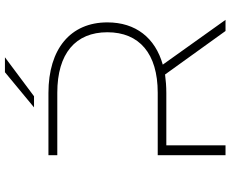

<svg xmlns="http://www.w3.org/2000/svg" viewBox="-96 -816 912 759"><g transform="rotate(-90 359.5 -436.0)"><path d="M484 -248C590 -278 651 -355 651 -467C651 -613 546 -700 372 -700H126V-665H373C528 -665 612 -593 612 -467C612 -341 528 -268 373 -268H126V0H165V-234H372C398 -234 422 -236 445 -239L617 0H661ZM359 -757 513 -872H454L315 -757Z"/></g></svg>

Font: Montserrat-Alt1 ExtLt
Style: Regular
Weight: 200
Designer: Differentunic
Foundry: Differentunic
Version: Version 7.222